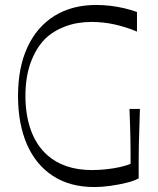

<svg xmlns="http://www.w3.org/2000/svg" viewBox="-20 -735 633 770"><path d="M358 15.1Q260.9 15.1 192.4 -29.4Q123.9 -73.9 88.1 -156Q52.3 -238.1 52.3 -350Q52.3 -464.6 90.3 -546.2Q128.3 -627.9 198.7 -671.5Q269.1 -715.1 366.1 -715.1Q392.9 -715.1 421.4 -711.9Q450 -708.6 478.1 -702Q506.3 -695.4 529.4 -686.9V-608.3Q486 -626.6 440.4 -636.8Q394.7 -647 347 -647Q289.7 -647 241.7 -629.1Q193.7 -611.1 160.1 -578.4Q123.6 -540.7 102.8 -483.4Q82 -426.1 82 -350Q82 -273.1 104.1 -212.4Q126.1 -151.6 170.4 -112.2Q202.3 -83.7 247.3 -68.4Q292.3 -53 348.7 -53Q378 -53 408.3 -56.4Q438.6 -59.7 464.5 -65.8Q490.4 -71.9 503.7 -78.3Q503.7 -112.3 503.6 -134.4Q503.6 -156.6 503 -177.1Q502.4 -197.7 501.8 -225.4Q501.1 -253 499.3 -298H541.1Q539.9 -248.4 538.7 -215.9Q537.6 -183.4 536.9 -157.3Q536.3 -131.1 536.2 -99.9Q536.1 -68.6 536.1 -19.7Q518.7 -9.9 488.1 -2.2Q457.6 5.4 423.1 10.3Q388.6 15.1 358 15.1Z"/></svg>

Font: Ojuju ExtraLight
Style: Regular
Weight: 200
Designer: Chisaokwu Joboson, Mirko Velimirovic
Foundry: Udi Foundry
Version: Version 1.000